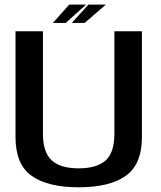

<svg xmlns="http://www.w3.org/2000/svg" viewBox="-20 -811 700 836"><path d="M322.5 4.5C413.5 4.5 482 -12.5 528.5 -46C574.5 -79 598 -135.5 598 -214.5V-675H478V-228C478 -174 465.5 -135.5 440 -112.5C414 -89.5 375 -78 322.5 -78C270 -78 231 -89.5 205.5 -112.5C180 -135.5 167 -174 167 -228V-675H47.5V-214.5C47.5 -135.5 70.5 -79 117 -46C163 -12.5 232 4.5 322.5 4.5ZM292.5 -711H348.5L441 -791H365ZM210 -711H266L355 -791H281.5Z"/></svg>

Font: Anybody Medium
Style: Regular
Weight: 500
Designer: Tyler Finck
Foundry: Etcetera Type Company
Version: Version 1.110